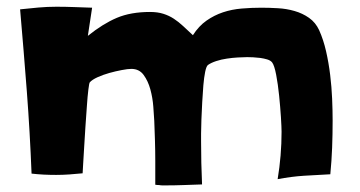

<svg xmlns="http://www.w3.org/2000/svg" viewBox="-20 -607 1073 573"><path d="M972.7 -247.1Q972.7 -206.1 971.2 -166.5Q969.7 -127 965.8 -86.9Q924.8 -85 887.2 -82.5Q849.6 -80.1 808.6 -72.3Q820.3 -142.6 820.3 -213.9Q820.3 -226.6 818.4 -257.3Q816.4 -288.1 813 -321.8Q809.6 -355.5 804.2 -383.8Q798.8 -412.1 792 -420.9Q787.1 -426.8 777.3 -429.7Q767.6 -432.6 756.8 -434.1Q746.1 -435.5 735.4 -436Q724.6 -436.5 717.8 -436.5Q706.1 -436.5 689.9 -435.5Q673.8 -434.6 657.2 -432.1Q640.6 -429.7 625.5 -424.8Q610.4 -419.9 600.6 -413.1Q595.7 -409.2 592.3 -392.6Q588.9 -376 586.9 -352.5Q585 -329.1 583.5 -301.8Q582 -274.4 581.1 -250.5Q580.1 -226.6 580.1 -208.5Q580.1 -190.4 580.1 -185.5Q580.1 -121.1 583 -56.6Q554.7 -55.7 527.8 -54.7Q501 -53.7 472.7 -53.7Q469.7 -53.7 464.8 -53.7Q460 -53.7 455.1 -54.7Q449.2 -54.7 443.4 -55.7V-127Q443.4 -157.2 442.4 -189.5Q441.4 -221.7 440.4 -246.1Q439.5 -262.7 437.5 -289.1Q435.5 -315.4 428.7 -340.3Q421.9 -365.2 408.7 -383.3Q395.5 -401.4 372.1 -401.4Q361.3 -401.4 343.3 -397.9Q325.2 -394.5 306.2 -389.2Q287.1 -383.8 271 -376.5Q254.9 -369.1 248 -361.3Q246.1 -359.4 243.7 -339.4Q241.2 -319.3 239.3 -290.5Q237.3 -261.7 234.9 -228Q232.4 -194.3 231 -165Q229.5 -135.7 228 -114.7Q226.6 -93.8 226.6 -89.8Q207 -87.9 187 -86.4Q167 -85 147.5 -85Q128.9 -85 110.4 -85.9Q91.8 -86.9 74.2 -88.9Q69.3 -212.9 60.1 -334Q50.8 -455.1 40 -579.1Q67.4 -582 94.2 -584.5Q121.1 -586.9 148.4 -586.9Q174.8 -586.9 201.2 -585.9Q227.5 -585 254.9 -584L242.2 -500Q287.1 -536.1 328.6 -553.7Q370.1 -571.3 427.7 -571.3Q450.2 -571.3 467.3 -565.9Q484.4 -560.5 498.5 -551.3Q512.7 -542 526.4 -529.3Q540 -516.6 555.7 -502Q573.2 -529.3 596.2 -545.4Q619.1 -561.5 645.5 -570.3Q671.9 -579.1 701.2 -581.5Q730.5 -584 759.8 -584Q783.2 -584 809.1 -582.5Q835 -581.1 858.9 -574.2Q882.8 -567.4 902.3 -553.7Q921.9 -540 932.6 -516.6Q945.3 -488.3 953.1 -454.1Q960.9 -419.9 965.3 -383.8Q969.7 -347.7 971.2 -312.5Q972.7 -277.3 972.7 -247.1Z"/></svg>

Font: Slackey
Style: Regular
Weight: 400
Designer: Squid
Foundry: Font Diner, Inc DBA Sideshow
Version: Version 1.000